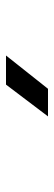

<svg xmlns="http://www.w3.org/2000/svg" viewBox="210 -1035 180 640"><g transform="rotate(-90 300.0 -715.0)"><path d="M324 -645 435 -785H338L232 -645Z"/></g></svg>

Font: Tekne LDO
Style: Regular
Weight: 400
Monospace: yes
Designer: Alessio Laiso, Mario Rullo, Paolo Rosset
Foundry: Alessio Laiso
Version: Version 1.000;hotconv 1.0.109;makeotfexe 2.5.65596